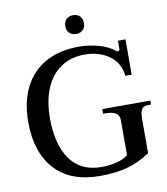

<svg xmlns="http://www.w3.org/2000/svg" viewBox="-95 -966 920 1055"><g transform="rotate(-10 364.5 -438.0)"><path d="M332 -833Q332 -857 346 -871.5Q360 -886 384 -886Q408 -886 422 -871.5Q436 -857 436 -833Q436 -810 422 -795.5Q408 -781 384 -781Q360 -781 346 -795.5Q332 -810 332 -833ZM40 -350Q40 -461 80.5 -542Q121 -623 198.5 -666.5Q276 -710 385 -710Q440 -710 495 -695Q550 -680 582 -652Q587 -648 592 -648Q603 -648 603 -661V-705H645V-508H610Q601 -583 544.5 -622.5Q488 -662 409 -662Q332 -662 276 -624Q220 -586 190.5 -515.5Q161 -445 161 -350Q161 -203 220 -120Q279 -37 395 -37Q434 -37 474.5 -46Q515 -55 543 -77V-274Q543 -324 466 -324H453V-350H721V-328H705Q679 -328 669 -312Q659 -296 659 -255V-68Q599 -27 533.5 -8.5Q468 10 378 10Q214 10 127 -85Q40 -180 40 -350Z"/></g></svg>

Font: Taviraj Medium
Style: Regular
Weight: 500
Designer: Katatrad Team
Foundry: CadsonDemak
Version: Version 1.030